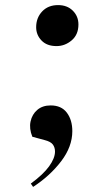

<svg xmlns="http://www.w3.org/2000/svg" viewBox="-20 -556 423 754"><path d="M122 -449Q122 -486 145.5 -511Q169 -536 208 -536Q244 -536 266 -514Q288 -492 288 -460Q288 -420 261.5 -397.5Q235 -375 202 -375Q164 -375 143 -397Q122 -419 122 -449ZM110 178 101 165Q150 129 173 97Q196 65 196 39Q196 23 187.5 11.5Q179 0 155 -6L107 -19Q94 -51 100 -79Q106 -107 126.5 -124.5Q147 -142 179 -142Q221 -142 242.5 -113.5Q264 -85 264 -41Q264 20 220 77.5Q176 135 110 178Z"/></svg>

Font: Literata 72pt Medium
Style: Italic
Weight: 500
Italic angle: -2°
Designer: Latin by Veronika Burian and Jose Scaglione. Greek by Irene Vlachou. Cyrillic by Vera Evstafieva
Foundry: TypeTogether
Version: Version 3.002